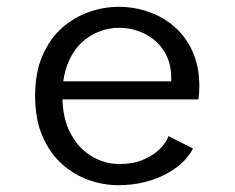

<svg xmlns="http://www.w3.org/2000/svg" viewBox="-20 -532 690 563"><path d="M326 11Q283 11 240 -4.2Q197 -19.5 161.5 -51.2Q126 -83 104.5 -132.5Q83 -182 83 -251Q83 -320 104.8 -369.5Q126.5 -419 162.2 -450.5Q198 -482 241.2 -497Q284.5 -512 328 -512Q373.5 -512 416 -497.2Q458.5 -482.5 492 -453.2Q525.5 -424 545 -380.2Q564.5 -336.5 564.5 -278.5Q564.5 -270 563.8 -259Q563 -248 561.5 -240.5H144V-293.5H482Q482 -297 482 -298.2Q482 -299.5 482 -303Q482 -350 460.5 -383Q439 -416 403.8 -433.2Q368.5 -450.5 328.5 -450.5Q300 -450.5 270.8 -439.5Q241.5 -428.5 217 -404.8Q192.5 -381 177.8 -343Q163 -305 163 -251.5Q163 -184.5 187.2 -140Q211.5 -95.5 249.8 -73.2Q288 -51 329.5 -51Q369.5 -51 399.5 -63.5Q429.5 -76 448.5 -95Q467.5 -114 474 -133L546 -96.5Q536 -76.5 516.5 -57.2Q497 -38 469 -22.8Q441 -7.5 405 1.8Q369 11 326 11Z"/></svg>

Font: Trispace Thin Light
Style: Regular
Weight: 300
Version: Version 1.210